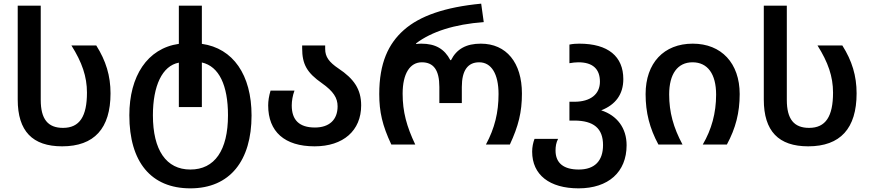

<svg xmlns="http://www.w3.org/2000/svg" viewBox="-20 -791 4763 1051"><path d="M320 10C496 10 585 -88 585 -280C585 -376 560 -458 507 -542H371C429 -450 456 -372 456 -284C456 -154 416 -91 325 -91C242 -91 203 -139 203 -244V-760H77V-246C77 -73 158 10 320 10Z M1022 240C1239 240 1357 88 1357 -159C1357 -381 1256 -527 1085 -551V-760H959V-551C786 -526 688 -374 688 -160C688 96 807 240 1022 240ZM1022 137C890 137 817 31 817 -160C817 -321 868 -431 959 -448V-205H1085V-449C1179 -428 1228 -324 1228 -160C1228 32 1155 137 1022 137Z M1702 10C1859 10 1957 -76 1957 -214C1957 -303 1917 -360 1833 -416C1781 -451 1760 -480 1760 -523V-542H1634V-527C1634 -439 1660 -393 1743 -335C1805 -291 1828 -255 1828 -209C1828 -135 1782 -93 1704 -93C1618 -93 1577 -134 1577 -214C1577 -238 1582 -269 1592 -295H1461C1452 -265 1448 -238 1448 -214C1448 -70 1538 10 1702 10Z M2122 0H2253C2206 -99 2184 -179 2184 -278C2184 -388 2224 -450 2289 -450C2353 -450 2385 -408 2385 -315V-227H2508V-315C2508 -406 2541 -450 2603 -450C2670 -450 2709 -386 2709 -276C2709 -176 2688 -89 2640 0H2771C2818 -101 2837 -177 2837 -279C2837 -448 2752 -552 2612 -552C2532 -552 2480 -523 2449 -462H2445C2413 -523 2364 -552 2286 -552C2276 -552 2266 -551 2258 -550V-554C2343 -618 2467 -658 2628 -670L2614 -771C2416 -752 2278 -704 2191 -627C2106 -552 2056 -446 2056 -276C2056 -179 2073 -104 2122 0Z M3147 240C3310 240 3410 151 3410 4C3410 -90 3358 -159 3271 -187C3350 -218 3392 -275 3392 -358C3392 -482 3309 -552 3151 -552C3134 -552 3116 -551 3097 -547V-445C3114 -448 3130 -450 3146 -450C3224 -450 3264 -414 3264 -344C3264 -275 3212 -234 3124 -234H3097V-131H3123C3230 -131 3281 -88 3281 3C3281 90 3235 137 3148 137C3067 137 3021 103 3021 33C3021 11 3024 -10 3035 -31H2906C2898 -10 2893 14 2893 39C2893 166 2988 240 3147 240Z M3584 0H3716C3666 -93 3643 -177 3643 -274C3643 -386 3689 -450 3771 -450C3853 -450 3900 -387 3900 -273C3900 -172 3875 -82 3827 0H3959C4007 -89 4029 -174 4029 -276C4029 -445 3929 -552 3772 -552C3614 -552 3514 -446 3514 -276C3514 -175 3536 -89 3584 0Z M4404 10C4580 10 4669 -88 4669 -280C4669 -376 4644 -458 4591 -542H4455C4513 -450 4540 -372 4540 -284C4540 -154 4500 -91 4409 -91C4326 -91 4287 -139 4287 -244V-760H4161V-246C4161 -73 4242 10 4404 10Z"/></svg>

Font: Noto Sans Georgian Semi
Style: Regular
Weight: 600
Designer: Monotype Design Team
Foundry: Monotype Imaging Inc.
Version: Version 1.901